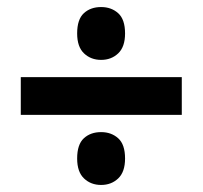

<svg xmlns="http://www.w3.org/2000/svg" viewBox="-20 -625 576 545"><path d="M267 -455Q238 -455 218.5 -473.5Q199 -492 199 -530Q199 -570 218 -587.5Q237 -605 267 -605Q296 -605 315.5 -587.5Q335 -570 335 -530Q335 -492 315.5 -473.5Q296 -455 267 -455ZM39 -299V-406H496V-299ZM267 -100Q238 -100 218.5 -118.5Q199 -137 199 -175Q199 -215 218 -232.5Q237 -250 267 -250Q296 -250 315.5 -232.5Q335 -215 335 -175Q335 -137 315.5 -118.5Q296 -100 267 -100Z"/></svg>

Font: Noto Sans Ethiopic SemiCondensed
Style: Bold
Weight: 700
Width: 4
Designer: Monotype Design Team
Foundry: Monotype Imaging Inc.
Version: Version 2.102; ttfautohint (v1.8.4.7-5d5b)